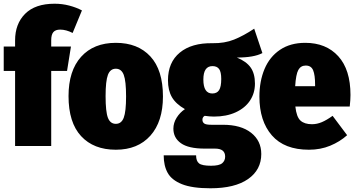

<svg xmlns="http://www.w3.org/2000/svg" viewBox="-21 -784 1912 1031"><path d="M254 -568V-534H360L339 -403H254V0H60V-403H-1V-534H60V-567Q60 -656 114 -710Q168 -764 272 -764Q313 -764 351 -754Q389 -744 419 -728L369 -607Q334 -625 302 -625Q277 -625 265.5 -611.5Q254 -598 254 -568Z M854 -266Q854 -131 786.5 -55.5Q719 20 601 20Q482 20 414.5 -53Q347 -126 347 -268Q347 -404 414.5 -479Q482 -554 601 -554Q719 -554 786.5 -481Q854 -408 854 -266ZM546 -268Q546 -184 558.5 -151.5Q571 -119 601 -119Q631 -119 643.5 -152Q656 -185 656 -266Q656 -349 643.5 -382Q631 -415 601 -415Q571 -415 558.5 -382Q546 -349 546 -268Z M1388 -499Q1343 -475 1251 -475Q1302 -454 1325 -421.5Q1348 -389 1348 -335Q1348 -284 1321.5 -244Q1295 -204 1245 -181Q1195 -158 1128 -158Q1106 -158 1078 -162Q1066 -155 1066 -141Q1066 -128 1075.5 -121Q1085 -114 1114 -114H1176Q1273 -114 1327.5 -71Q1382 -28 1382 43Q1382 128 1311 177.5Q1240 227 1109 227Q1011 227 956 205Q901 183 879.5 144.5Q858 106 858 50H1032Q1032 81 1048 93.5Q1064 106 1112 106Q1156 106 1172 92.5Q1188 79 1188 57Q1188 14 1134 14H1078Q991 14 950.5 -15Q910 -44 910 -93Q910 -124 927.5 -152Q945 -180 972 -198Q923 -226 902 -262.5Q881 -299 881 -353Q881 -449 944.5 -501.5Q1008 -554 1120 -552Q1185 -551 1236 -571.5Q1287 -592 1344 -630ZM1071 -357Q1071 -282 1119 -282Q1144 -282 1155.5 -300Q1167 -318 1167 -360Q1167 -398 1155.5 -413.5Q1144 -429 1120 -429Q1071 -429 1071 -357Z M1857 -212H1565Q1571 -156 1592.5 -136.5Q1614 -117 1654 -117Q1681 -117 1707 -128Q1733 -139 1765 -162L1843 -58Q1804 -23 1752 -1.5Q1700 20 1638 20Q1506 20 1439 -57Q1372 -134 1372 -265Q1372 -348 1399.5 -413.5Q1427 -479 1482.5 -516.5Q1538 -554 1618 -554Q1730 -554 1795.5 -482Q1861 -410 1861 -274Q1861 -248 1857 -212ZM1671 -329Q1671 -381 1660.5 -406.5Q1650 -432 1621 -432Q1594 -432 1581 -408.5Q1568 -385 1564 -321H1671Z"/></svg>

Font: Fira Sans Condensed Black
Style: Regular
Weight: 900
Width: 3
Designer: Carrois Corporate & Edenspiekermann AG
Foundry: Carrois Corporate GbR & Edenspiekermann AG
Version: Version 4.203